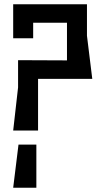

<svg xmlns="http://www.w3.org/2000/svg" viewBox="-20 -883 496 903"><path d="M42 -863V-703H136V-776H295V-599L65 -600V-472L42 -269H159V-512H414L389 -715V-863ZM151 0V-203H67L42 0Z"/></svg>

Font: BackOut Medium
Style: Regular
Weight: 500
Designer: Frank Adebiaye
Foundry: Velvetyne Type Foundry
Version: Version 2.000;hotconv 1.0.109;makeotfexe 2.5.65596